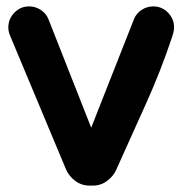

<svg xmlns="http://www.w3.org/2000/svg" viewBox="-20 -555 570 600"><path d="M6 -469Q6 -496 25 -515.5Q44 -535 71 -535Q91 -535 107.5 -524Q124 -513 131 -496L265 -156L399 -496Q406 -513 422.5 -524Q439 -535 459 -535Q486 -535 505 -515.5Q524 -496 524 -469Q524 -461 522 -454Q520 -447 518 -440Q482 -332 436 -230.5Q390 -129 343 -24Q334 -4 314.5 10.5Q295 25 270 25H260Q235 25 215.5 10.5Q196 -4 187 -24L13 -440Q10 -447 8 -454Q6 -461 6 -469Z"/></svg>

Font: Varela Round Precious
Style: Bold
Weight: 700
Version: Version 1.000